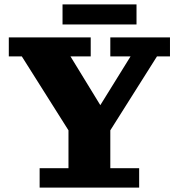

<svg xmlns="http://www.w3.org/2000/svg" viewBox="-20 -852 812 872"><path d="M298 -249 79 -596H20V-682H392V-596H300L453 -346H418L573 -596H481V-682H752V-596H693L474 -249ZM160 0V-88H291V-360H481V-88H612V0ZM264 -741V-832H600V-741Z"/></svg>

Font: Montagu Slab
Style: Bold
Weight: 700
Designer: Florian Karsten
Foundry: Florian Karsten
Version: Version 1.000